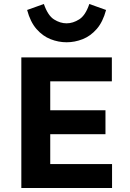

<svg xmlns="http://www.w3.org/2000/svg" viewBox="-20 -943 654 963"><path d="M87 -655H232V0H87ZM98 -535V-655H541V-535ZM98 0V-120H542V0ZM98 -270V-390H509V-270ZM314 -826Q346 -826 377.5 -846Q409 -866 428 -923L512 -893Q496 -833 465 -797.5Q434 -762 394.5 -746.5Q355 -731 314 -731Q273 -731 233.5 -746.5Q194 -762 163 -797.5Q132 -833 116 -893L200 -923Q220 -865 251 -845.5Q282 -826 314 -826Z"/></svg>

Font: Intel One Mono Light
Style: Regular
Weight: 300
Monospace: yes
Designer: Fred Shallcrass
Foundry: Frere-Jones Type LLC
Version: Version 1.004